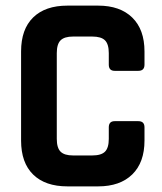

<svg xmlns="http://www.w3.org/2000/svg" viewBox="-20 -663 578 683"><path d="M329 0H220Q141 0 98 -42Q55 -84 55 -163V-480Q55 -559 98 -601Q141 -643 220 -643H329Q407 -643 450.5 -600.5Q494 -558 494 -480V-433Q494 -411 472 -411H388Q367 -411 367 -433V-474Q367 -506 353.5 -519.5Q340 -533 308 -533H240Q209 -533 195.5 -519.5Q182 -506 182 -474V-169Q182 -137 195.5 -123.5Q209 -110 240 -110H308Q340 -110 353.5 -123.5Q367 -137 367 -169V-210Q367 -232 388 -232H472Q494 -232 494 -210V-163Q494 -85 450.5 -42.5Q407 0 329 0Z"/></svg>

Font: Rajdhani
Style: Bold
Weight: 700
Designer: Satya Rajpurohit, Jyotish Sonowal
Foundry: Indian Type Foundry
Version: Version 1.201 February 1, 2022